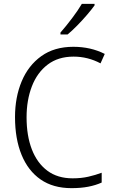

<svg xmlns="http://www.w3.org/2000/svg" viewBox="-20 -967 592 997"><path d="M362 -673Q282 -673 227.5 -631.5Q173 -590 145.5 -518.5Q118 -447 118 -358Q118 -262 145.5 -191Q173 -120 226 -80.5Q279 -41 357 -41Q402 -41 439 -49.5Q476 -58 508 -70V-19Q477 -5 438.5 2.5Q400 10 351 10Q256 10 191 -35Q126 -80 92 -163Q58 -246 58 -359Q58 -462 92.5 -544.5Q127 -627 194.5 -675.5Q262 -724 361 -724Q451 -724 524 -687L502 -638Q436 -673 362 -673ZM471 -939Q456 -918 432 -890Q408 -862 381 -834.5Q354 -807 331 -788H294V-798Q323 -831 354 -872Q385 -913 405 -947H471Z"/></svg>

Font: Noto Sans Gurmukhi SemiCondensed Light
Style: Regular
Weight: 300
Width: 4
Designer: Jelle Bosma - Monotype Design Team
Foundry: Monotype Imaging Inc.
Version: Version 2.004; ttfautohint (v1.8.4.7-5d5b)